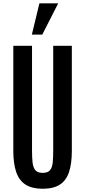

<svg xmlns="http://www.w3.org/2000/svg" viewBox="-20 -1138 518 1168"><path d="M239.7 10.3Q174.8 10.3 135.5 -14.9Q96.2 -40 78.6 -91.3Q61 -142.6 61 -220.7V-859.4H174.8V-223.1Q174.8 -181.2 178 -150.4Q181.2 -119.6 194.8 -103Q208.5 -86.4 239.7 -86.4Q271 -86.4 284.4 -102.8Q297.9 -119.1 300.8 -149.9Q303.7 -180.7 303.7 -222.7V-859.4H417V-220.7Q417 -142.6 399.9 -91.3Q382.8 -40 344 -14.9Q305.2 10.3 239.7 10.3ZM173.8 -927.7 219.7 -1117.7H334L237.3 -927.7Z"/></svg>

Font: Antonio SemiBold
Style: Regular
Weight: 600
Designer: Vernon Adams
Foundry: Vernon Adams
Version: Version 1.002